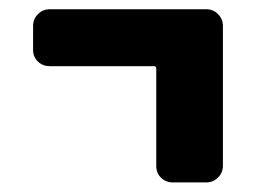

<svg xmlns="http://www.w3.org/2000/svg" viewBox="-20 -500 540 405"><path d="M415 -480.5Q429.7 -480.5 439.9 -470.2Q450.2 -460 450.2 -445.3V-150.4Q450.2 -135.7 439.9 -125.5Q429.7 -115.2 415 -115.2H344.7Q330.1 -115.2 319.8 -125Q309.6 -134.8 309.6 -150.4V-355.5Q309.6 -360.4 304.7 -360.4H85Q70.3 -360.4 60.1 -370.1Q49.8 -379.9 49.8 -394.5V-445.3Q49.8 -460 60.1 -470.2Q70.3 -480.5 85 -480.5Z"/></svg>

Font: Rounded-L Mgen+ 1mn bold
Style: Bold
Weight: 700
Designer: [Source Han Sans]
Ryoko NISHIZUKA  (kana & ideographs); Paul D. Hunt (Latin, Greek & Cyrillic); Wenlong ZHANG  (bopomofo
Version: Version 1.059.20150602